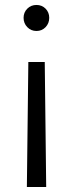

<svg xmlns="http://www.w3.org/2000/svg" viewBox="-20 -536 292 771"><path d="M177.7 -464.4Q177.7 -442.4 163.1 -427Q148.4 -411.6 126.5 -411.6Q104.5 -411.6 89.6 -427Q74.7 -442.4 74.7 -464.4Q74.7 -486.3 89.6 -501.2Q104.5 -516.1 126.5 -516.1Q148.4 -516.1 163.1 -501.2Q177.7 -486.3 177.7 -464.4ZM165.5 214.8H87.9L93.8 -287.1H159.7Z"/></svg>

Font: Giphurs Light
Style: Regular
Weight: 300
Version: Version 0.920; ttfautohint (v1.8.4.7-5d5b)